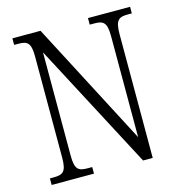

<svg xmlns="http://www.w3.org/2000/svg" viewBox="-106 -809 847 903"><g transform="rotate(-15 317.5 -357.0)"><path d="M35 0H241V-32H219C174 -32 157 -42 157 -111V-613L480 0H527V-603C527 -672 545 -682 589 -682H608V-714H403V-682H425C468 -682 486 -672 486 -605V-112L172 -714H35V-682H55C98 -682 116 -672 116 -605V-111C116 -42 98 -32 53 -32H35Z"/></g></svg>

Font: Noto Serif Thai Condensed Light
Style: Regular
Weight: 300
Width: 3
Designer: Monotype Design Team
Foundry: Monotype Imaging Inc.
Version: Version 2.002